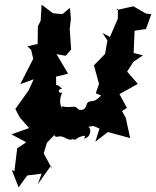

<svg xmlns="http://www.w3.org/2000/svg" viewBox="-20 -575 671 826"><path d="M382 -33 408 -22 390 35 444 -7 540 19 521 -68 505 -97 526 -111 494 -170 573 -214 527 -267 554 -309 595 -337 555 -347 559 -443 608 -450 631 -514 607 -517 554 -548 479 -531 487 -538V-495L453 -416L421 -433L442 -401L432 -343L384 -294L406 -214L392 -174L415 -164C377 -124 372 -151 354 -130C343 -75 294 -124 329 -92C294 -134 303 -105 243 -118C261 -85 222 -127 248 -177C233 -170 223 -191 247 -193C213 -230 224 -182 221 -245L273 -258L223 -342L263 -335L286 -362L280 -450L285 -494L281 -541L248 -514L208 -518L159 -555L155 -486L143 -462L142 -386L98 -376L114 -360L123 -322L67 -213L125 -234L103 -186L46 -106L65 -70L105 -24L29 3L93 37L54 63L42 161L31 157L60 231L97 180L159 172L143 217L199 138L206 155L168 85L182 39L226 -7C247 -11 209 -35 215 11C233 20 232 1 268 22C292 33 291 16 303 28C305 19 364 -5 340 21C378 19 376 -45 345 -27Z"/></svg>

Font: Asimov Aggro
Style: CondIt
Weight: 500
Designer: Google
Version: Version 2.000980; 2014